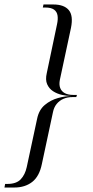

<svg xmlns="http://www.w3.org/2000/svg" viewBox="-50 -785 414 856"><path d="M269.8 -357H291.6L290 -352.2H273.6Q250.9 -352.2 232.8 -344.4Q214.8 -336.5 202.6 -321.5Q190.4 -306.5 186.1 -284.8L136.6 -53.5Q125.5 1.2 93.6 26.1Q61.6 51 14 51H-30.1L-27.1 35H-16.8Q22.9 35 42.4 14.4Q61.9 -6.2 69.2 -40L115.4 -255.1Q123.6 -295.4 149.9 -317.2Q176.2 -339.1 209.1 -348.1Q241.9 -357 269.8 -357ZM291.6 -357H269.8Q248.8 -357 226.6 -361.9Q204.4 -366.8 186.6 -378.3Q168.8 -389.9 160.2 -409.6Q151.6 -429.2 158.5 -458.9L204.2 -676.5Q209.2 -699.2 206.5 -716.1Q203.8 -732.9 190.8 -742.2Q177.8 -751.5 151.2 -751.5H140.9L143.9 -765H188Q235.6 -765 256.6 -740.1Q277.5 -715.2 266.4 -660.5L216.9 -429.2Q212.6 -407.9 218.4 -392.7Q224.1 -377.5 239 -369.6Q253.9 -361.8 276.6 -361.8H293Z"/></svg>

Font: Emberly Black
Style: Italic
Weight: 900
Italic angle: -12°
Designer: Rajesh Rajput
Foundry: Rajesh Rajput
Version: Version 1.000